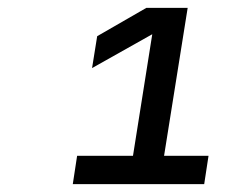

<svg xmlns="http://www.w3.org/2000/svg" viewBox="-20 -850 640 488"><path d="M165 -382 176 -454H318L367 -763L214 -677L227 -758L352 -830H457L397 -454H510L499 -382Z"/></svg>

Font: JetBrains Mono NL SemiBold
Style: Italic
Weight: 600
Italic angle: -9°
Monospace: yes
Designer: Philipp Nurullin, Konstantin Bulenkov
Foundry: JetBrains
Version: Version 2.305; ttfautohint (v1.8.4.7-5d5b)